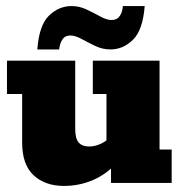

<svg xmlns="http://www.w3.org/2000/svg" viewBox="-20 -603 608 633"><path d="M191 10Q129 10 91 -25Q53 -60 53 -133V-293H3V-403H228V-178Q228 -146 239.5 -133Q251 -120 274 -120Q294 -120 314.5 -130Q335 -140 348 -157L331 -120V-293H286V-403H506V-110H546V0H346V-67L368 -68Q329 -27 284.5 -8.5Q240 10 191 10ZM344 -440Q318 -440 294 -451.5Q270 -463 249 -474.5Q228 -486 212 -486Q194 -486 185.5 -472.5Q177 -459 175 -440H103Q109 -520 141.5 -551.5Q174 -583 216 -583Q242 -583 266 -571.5Q290 -560 311 -548.5Q332 -537 348 -537Q366 -537 375 -550.5Q384 -564 385 -583H457Q451 -504 418.5 -472Q386 -440 344 -440Z"/></svg>

Font: Rokkitt SemiBold Black
Style: Regular
Weight: 900
Version: Version 3.103